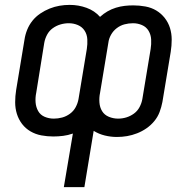

<svg xmlns="http://www.w3.org/2000/svg" viewBox="-20 -550 790 785"><path d="M241 215 278 -4Q258 3 238 5.5Q218 8 198 8Q198 8 198 8Q198 8 198 8Q173 8 149 3.5Q125 -1 104.5 -13Q84 -25 70 -43.5Q56 -62 49 -84.5Q42 -107 42 -132Q42 -157 46 -182L80 -387Q83 -408 91 -428Q99 -448 112.5 -465Q126 -482 144.5 -494.5Q163 -507 183 -515Q203 -523 223.5 -526.5Q244 -530 265 -530Q301 -530 334 -518Q367 -506 389 -481Q403 -494 419.5 -503.5Q436 -513 454 -518.5Q472 -524 489.5 -526Q507 -528 525 -528Q525 -528 525 -528Q525 -528 525 -528Q550 -528 574.5 -523.5Q599 -519 619 -507Q639 -495 653.5 -476.5Q668 -458 675 -435.5Q682 -413 682 -388Q682 -363 678 -338L644 -133Q640 -112 632.5 -92Q625 -72 611 -55Q597 -38 579 -25.5Q561 -13 540.5 -5Q520 3 499.5 6.5Q479 10 458 10Q433 10 408.5 4Q384 -2 363 -15L325 215ZM200 -65Q217 -65 234 -69.5Q251 -74 266 -85Q281 -96 289.5 -112Q298 -128 301 -145L335 -350Q338 -369 337 -389Q336 -409 326 -424.5Q316 -440 298.5 -447.5Q281 -455 261 -455Q244 -455 227 -450Q210 -445 195.5 -434.5Q181 -424 172.5 -408Q164 -392 161 -375L128 -170Q124 -151 125.5 -131.5Q127 -112 136 -96Q145 -80 162.5 -72.5Q180 -65 200 -65ZM463 -65Q480 -65 496.5 -70Q513 -75 527.5 -85.5Q542 -96 550.5 -112Q559 -128 562 -145L596 -350Q599 -369 598 -388.5Q597 -408 587.5 -424Q578 -440 560.5 -447.5Q543 -455 524 -455Q506 -455 489 -450.5Q472 -446 457.5 -435Q443 -424 434 -408Q425 -392 423 -375L389 -170Q385 -151 386.5 -131Q388 -111 397.5 -95.5Q407 -80 425 -72.5Q443 -65 463 -65Z"/></svg>

Font: Zed Sans Extended
Style: Italic
Weight: 400
Width: 7
Italic angle: -9°
Designer: Belleve Invis
Foundry: Belleve Invis
Version: Version 1.0.0; ttfautohint (v1.8.4)